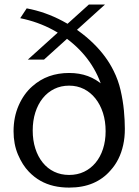

<svg xmlns="http://www.w3.org/2000/svg" viewBox="-20 -832 628 868"><path d="M292.5 16.1Q255.8 16.1 223.2 8.6Q190.6 1 162.5 -14.9Q134.3 -30.9 110.6 -55.6Q81.5 -85.7 61.4 -132.9Q41.3 -180 41.3 -238.6Q41.3 -303 64.6 -355.8Q87.9 -408.5 126.1 -441.8Q160.8 -472.6 202.2 -487.4Q243.6 -502.1 292.5 -502.1Q339.1 -502.1 377.3 -488Q415.5 -473.8 447.2 -445.3Q478.8 -416.7 505.2 -373.8L456.1 -354.7Q451 -425.9 420.8 -490.3Q390.6 -554.7 339.3 -607.2Q288 -659.7 220 -696.5Q152 -733.4 71.4 -749.8L100.7 -794.2Q185.7 -778.3 263.3 -736.8Q340.8 -695.3 400.9 -637Q461 -578.6 493.7 -511.7Q514.5 -470.4 525.2 -424Q535.9 -377.5 540.2 -332.4Q544.4 -287.3 544.4 -250Q544.6 -210.6 536.9 -176.2Q529.3 -141.9 515 -113.3Q500.6 -84.6 479.6 -61.6Q447.3 -23.9 400.7 -3.9Q354 16.1 292.5 16.1ZM292.5 -41.1Q329.8 -41.1 360 -55.5Q390.1 -69.8 412 -96.2Q433.9 -122.5 445.7 -158.9Q457.5 -195.3 457.5 -238.9Q457.5 -283.9 445.5 -321.5Q433.4 -359.1 411.4 -386.8Q389.5 -414.4 359.3 -429.6Q329.1 -444.8 292.5 -444.8Q255.8 -444.8 225.4 -430Q195.1 -415.1 173.3 -388Q151.5 -360.9 139.7 -323.6Q127.9 -286.3 127.9 -242Q127.9 -197.7 139.6 -161Q151.3 -124.2 172.9 -97.3Q194.5 -70.3 224.9 -55.7Q255.3 -41.1 292.5 -41.1ZM105.8 -562.5 381.8 -811.5H454.6L178.9 -562.5Z"/></svg>

Font: Russolo 10pt ExtraLight
Style: Regular
Weight: 200
Designer: Micah Stupak-Hahn
Version: Version 1.000